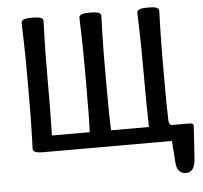

<svg xmlns="http://www.w3.org/2000/svg" viewBox="-56 -717 989 937"><g transform="rotate(-5 439.0 -249.0)"><path d="M817.4 161.6Q773.9 161.6 770 104.5L762.7 0H135.7Q103.5 0 92.8 -5.4Q82 -10.7 82 -20.5Q82 -41 84.5 -100.8Q86.9 -160.6 86.9 -327.6Q86.9 -494.6 84.5 -556.2Q82 -617.7 82 -638.2Q82 -647.9 92.8 -653.3Q103.5 -658.7 135.7 -658.7Q168.5 -658.7 179 -653.3Q189.5 -647.9 189.5 -638.2Q189.5 -617.7 187 -556.2Q184.6 -494.6 184.6 -383.3Q184.6 -180.2 181.6 -77.6H366.7Q370.1 -149.4 370.1 -327.6Q370.1 -494.6 367.7 -556.2Q365.2 -617.7 365.2 -638.2Q365.2 -647.9 376 -653.3Q386.7 -658.7 418.9 -658.7Q451.7 -658.7 462.2 -653.3Q472.7 -647.9 472.7 -638.2Q472.7 -617.7 470.2 -556.2Q467.8 -494.6 467.8 -327.6Q467.8 -149.4 471.2 -77.6H656.7Q653.8 -180.2 653.8 -383.3Q653.8 -494.6 651.4 -556.2Q648.9 -617.7 648.9 -638.2Q648.9 -647.9 659.4 -653.3Q669.9 -658.7 702.6 -658.7Q734.9 -658.7 745.6 -653.3Q756.3 -647.9 756.3 -638.2Q756.3 -617.7 753.9 -556.2Q751.5 -494.6 751.5 -327.6Q751.5 -160.6 753.9 -102.1Q754.9 -77.6 769.5 -77.6H853.5Q875 -77.6 875 -65.4Q875 -53.7 864.3 100.1Q859.9 161.6 817.4 161.6Z"/></g></svg>

Font: Bainsley
Style: Regular
Weight: 400
Designer: Paul James MIller
Foundry: High-Logic / Made with FontCreator
Version: Version 1.411;March 28, 2021;FontCreator 13.0.0.2683 64-bit